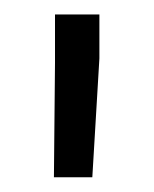

<svg xmlns="http://www.w3.org/2000/svg" viewBox="-20 -770 213 266"><path d="M117.7 -750V-689L107.9 -524.4H54.7L56.2 -682.6V-750Z"/></svg>

Font: Vazirmatn FD Light
Style: Regular
Weight: 300
Designer: Saber Rastikerdar
Foundry: Saber Rastikerdar
Version: Version 33.003